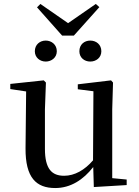

<svg xmlns="http://www.w3.org/2000/svg" viewBox="-20 -935 700 970"><path d="M211 -624C240 -624 267 -644 267 -676C267 -710 240 -730 211 -730C182 -730 156 -710 156 -676C156 -644 182 -624 211 -624ZM436 -624C466 -624 492 -644 492 -676C492 -710 466 -730 436 -730C406 -730 381 -710 381 -676C381 -644 406 -624 436 -624ZM184 -915 167 -898 294 -755H353L482 -899L464 -915L324 -818ZM454 10 620 0V-28L547 -35V-383L551 -518L541 -529L373 -509V-484L452 -474L450 -125C408 -76 357 -47 304 -47C242 -47 207 -81 207 -183V-383L212 -518L201 -529L32 -511V-485L112 -473L109 -186C108 -37 163 15 259 15C337 15 401 -27 451 -91Z"/></svg>

Font: Noto Serif CJK SC Medium
Style: Regular
Weight: 500
Designer: Ryoko NISHIZUKA 西塚涼子 (kana & ideographs); Frank Grießhammer (Latin, Greek & Cyrillic); Wenlong ZHANG 张文龙 (bopomofo); San
Foundry: Adobe
Version: Version 2.001;hotconv 1.1.0;makeotfexe 2.6.0